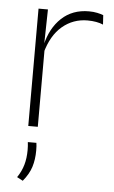

<svg xmlns="http://www.w3.org/2000/svg" viewBox="-52 -530 469 793"><g transform="rotate(5 182.0 -133.5)"><path d="M112.5 -305 99.5 -334 110 -337.5Q126.5 -409.5 171.5 -451.5Q216.5 -493.5 284.5 -493.5Q304 -493.5 319 -490.2Q334 -487 344.5 -483L347 -444Q334.5 -449.5 318 -452.5Q301.5 -455.5 282 -455.5Q222.5 -455.5 177.5 -417.5Q132.5 -379.5 112.5 -305ZM76 0V-486.5H115L112 -338L115.5 -334.5V0ZM115.5 66.5Q116.5 72 117 80.2Q117.5 88.5 117.5 98.5Q117.5 135.5 107.8 166.5Q98 197.5 73 227.5L48.5 214.5Q66 189 74 161Q82 133 82 99.5Q82 90.5 81.5 82.5Q81 74.5 80 66.5Z"/></g></svg>

Font: Anek Latin ExtraLight
Style: Regular
Weight: 250
Designer: Yesha Goshar
Foundry: Ek Type
Version: Version 1.003